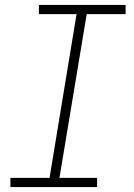

<svg xmlns="http://www.w3.org/2000/svg" viewBox="-20 -755 540 775"><path d="M22 0V-37H180L289 -698H137V-735H487V-698H330L220 -37H372V0Z"/></svg>

Font: Iosevka SS04 XLt Obl
Style: Regular
Weight: 200
Italic angle: -9°
Monospace: yes
Designer: Belleve Invis
Foundry: Belleve Invis
Version: Version 19.0.0; ttfautohint (v1.8.4)